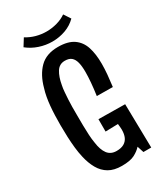

<svg xmlns="http://www.w3.org/2000/svg" viewBox="-211 -932 875 1022"><g transform="rotate(-30 227.0 -420.5)"><path d="M49 -344Q49 -375 50 -404Q51 -433 53.5 -460Q56 -487 60.5 -512Q65 -537 72 -559Q91 -630 132 -671Q173 -712 245 -712Q306 -712 340.5 -688Q375 -664 389 -621Q403 -578 403 -518Q403 -487 400 -453Q397 -419 392 -381L294 -382Q300 -424 303 -459.5Q306 -495 306 -524Q306 -559 300 -582.5Q294 -606 280 -618Q266 -630 240 -630Q206 -630 188 -601Q170 -572 162 -526Q158 -507 156.5 -486Q155 -465 153.5 -443Q152 -421 152 -397.5Q152 -374 152 -350Q152 -314 152.5 -282.5Q153 -251 154.5 -224Q156 -197 160 -174Q166 -127 185 -101.5Q204 -76 240 -76Q268 -76 285.5 -86Q303 -96 311.5 -114.5Q320 -133 320 -161Q320 -169 319 -178Q318 -187 317 -197L240 -195V-271L403 -269L408 0H360L347 -40Q330 -21 303 -7Q276 7 225 7Q177 7 145.5 -11.5Q114 -30 95 -63.5Q76 -97 66 -141Q59 -171 55.5 -204Q52 -237 50.5 -272.5Q49 -308 49 -344ZM235 -751Q195 -751 156 -764Q117 -777 86 -802L114 -847Q141 -830 172 -821.5Q203 -813 235 -813Q268 -813 300 -822Q332 -831 356 -848L383 -807Q355 -779 316.5 -765Q278 -751 235 -751Z"/></g></svg>

Font: Truculenta SemiBold
Style: Regular
Weight: 600
Version: Version 1.002